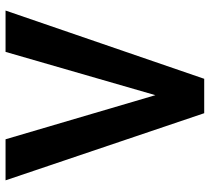

<svg xmlns="http://www.w3.org/2000/svg" viewBox="-52 -704 756 692"><g transform="rotate(-90 326.0 -358.0)"><path d="M388 0H264L22 -716H170L329 -176L485 -716H634Z"/></g></svg>

Font: Almarai Bold
Style: Regular
Weight: 700
Designer: Boutros International 2019
Foundry: Created by Boutros International 2019
Version: Version 1.10